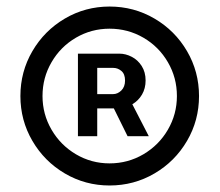

<svg xmlns="http://www.w3.org/2000/svg" viewBox="-20 -737 678 593"><path d="M220.7 -571.3H348.6Q368.2 -571.3 387 -561.5Q405.8 -551.8 417.7 -533Q429.7 -514.2 429.7 -488.3Q429.7 -463.9 418.5 -444.8Q407.2 -425.8 388.7 -415L439.5 -316.4H374L331.5 -402.3H280.3V-316.4H220.7ZM43 -440.4Q43 -515.6 80.1 -579.1Q117.2 -642.6 180.4 -679.7Q243.7 -716.8 318.4 -716.8Q393.6 -716.8 457 -679.7Q520.5 -642.6 557.6 -579.1Q594.7 -515.6 594.7 -440.4Q594.7 -365.2 557.6 -301.8Q520.5 -238.3 457 -201.2Q393.6 -164.1 318.4 -164.1Q243.7 -164.1 180.4 -201.2Q117.2 -238.3 80.1 -301.8Q43 -365.2 43 -440.4ZM526.4 -440.4Q526.4 -497.1 498.5 -544.9Q470.7 -592.8 422.9 -620.6Q375 -648.4 318.4 -648.4Q262.2 -648.4 214.6 -620.6Q167 -592.8 139.2 -544.9Q111.3 -497.1 111.3 -440.4Q111.3 -384.3 139.2 -336.4Q167 -288.6 214.6 -260.5Q262.2 -232.4 318.4 -232.4Q375 -232.4 422.9 -260.5Q470.7 -288.6 498.5 -336.4Q526.4 -384.3 526.4 -440.4ZM329.1 -446.3Q343.3 -446.3 354.7 -457.5Q366.2 -468.8 366.2 -488.3Q366.2 -508.3 355 -517.8Q343.8 -527.3 330.1 -527.3H280.3V-446.3Z"/></svg>

Font: Pretendard Medium
Style: Regular
Weight: 500
Designer: Base glyphs from Inter by Rasmus Andersson; Hangeul glyphs from Noto Sans CJK(Source Han Sans) by Jang Soo-young and Kan
Foundry: Kil Hyung-jin
Version: Version 1.309